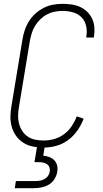

<svg xmlns="http://www.w3.org/2000/svg" viewBox="-20 -763 540 1003"><path d="M207 8Q179 8 152 2.5Q125 -3 102.5 -17Q80 -31 64.5 -52.5Q49 -74 41.5 -100Q34 -126 34.5 -154Q35 -182 40 -210L97 -555Q101 -580 109 -604.5Q117 -629 131 -651.5Q145 -674 165 -692Q185 -710 208.5 -722Q232 -734 257.5 -738.5Q283 -743 307 -743Q331 -743 354.5 -739.5Q378 -736 399 -726.5Q420 -717 436 -701Q452 -685 461.5 -664.5Q471 -644 473 -620.5Q475 -597 471 -573Q471 -571 471 -570Q471 -569 470 -567H431Q431 -568 431 -569Q431 -570 431 -572Q436 -600 430 -627Q424 -654 406 -672.5Q388 -691 361.5 -698.5Q335 -706 307 -706Q287 -706 266 -702Q245 -698 226 -688Q207 -678 191 -662.5Q175 -647 163.5 -628.5Q152 -610 146 -590Q140 -570 136 -549L79 -204Q75 -182 74.5 -160Q74 -138 79.5 -117Q85 -96 96.5 -78.5Q108 -61 125 -49.5Q142 -38 163.5 -33.5Q185 -29 207 -29Q235 -29 262.5 -36.5Q290 -44 314 -61.5Q338 -79 354.5 -104Q371 -129 381 -155L417 -143Q405 -111 384.5 -81.5Q364 -52 335.5 -31Q307 -10 273.5 -1Q240 8 207 8ZM57 220 63 183H163Q175 183 187.5 181Q200 179 211.5 173Q223 167 230.5 156.5Q238 146 240 134Q242 122 238 111Q234 100 224.5 94Q215 88 203.5 86Q192 84 180 84H160L174 0H214L206 50Q222 52 237.5 57.5Q253 63 264 74.5Q275 86 278.5 102Q282 118 279 135Q276 154 264.5 172.5Q253 191 235 201.5Q217 212 197 216Q177 220 157 220Z"/></svg>

Font: Iosevka SS04 Extralight
Style: Italic
Weight: 200
Italic angle: -9°
Monospace: yes
Designer: Belleve Invis
Foundry: Belleve Invis
Version: Version 19.0.0; ttfautohint (v1.8.4)